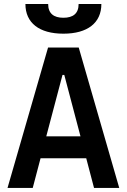

<svg xmlns="http://www.w3.org/2000/svg" viewBox="-20 -928 626 948"><path d="M17.1 0H141.6L180.2 -146.5H405.8L444.3 0H568.8L368.7 -693.4H217.3ZM293 -761.7C412.1 -761.7 480.5 -814.9 480.5 -908.2H368.2C368.2 -861.3 340.8 -840.3 293 -840.3C245.6 -840.3 217.8 -861.3 217.8 -908.2H105.5C105.5 -814.9 173.8 -761.7 293 -761.7ZM208.5 -254.9 288.6 -558.1H297.4L377.4 -254.9Z"/></svg>

Font: Cascadia Code NF SemiBold
Style: Regular
Weight: 600
Monospace: yes
Designer: Aaron Bell
Foundry: Saja Typeworks
Version: Version 2404.023